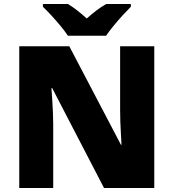

<svg xmlns="http://www.w3.org/2000/svg" viewBox="-20 -947 874 967"><path d="M757 0H504L243 -503H239Q241 -480 243 -447.5Q245 -415 246.5 -382Q248 -349 248 -322V0H77V-714H329L589 -218H592Q591 -241 589 -272Q587 -303 586 -335Q585 -367 585 -391V-714H757ZM322 -767Q307 -790 284.5 -817Q262 -844 238.5 -869.5Q215 -895 196 -913V-927H322Q348 -911 369.5 -894Q391 -877 417 -854Q443 -877 466 -894.5Q489 -912 515 -927H639V-913Q622 -896 598.5 -870.5Q575 -845 552.5 -817.5Q530 -790 514 -767Z"/></svg>

Font: Noto Sans Oriya Blk
Style: Regular
Weight: 900
Designer: Amélie Bonet and Sol Matas
Foundry: Google LLC
Version: Version 2.006; ttfautohint (v1.8.4.7-5d5b)